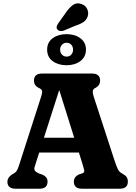

<svg xmlns="http://www.w3.org/2000/svg" viewBox="-20 -1147 824 1167"><path d="M269 -43Q269 0 219.5 0H74.5Q25 0 25 -43Q25 -67 52 -86L65.5 -93.5Q76 -100 82.2 -109.5Q88.5 -119 98.5 -151L230 -559.5Q237.5 -583 236 -593.5Q234.5 -604 216.5 -612.5Q186.5 -626 186.5 -657Q186.5 -700 236 -700H539Q588.5 -700 588.5 -657Q588.5 -626 556 -610.5Q536.5 -601 548.5 -563L674.5 -176.5Q687 -138 696 -119.5Q705 -101 722 -92.5Q742.5 -81.5 749.8 -70.8Q757 -60 757 -43Q757 0 707.5 0H478.5Q429 0 429 -43Q429 -72 459 -86.5L482 -94Q494.5 -99.5 492 -111.5Q489.5 -123.5 482 -148.5L459.5 -220H218.5L202 -169Q195 -146.5 190.8 -133.5Q186.5 -120.5 191 -111.5Q195.5 -102.5 216 -93L239 -85Q252.5 -79 260.8 -69Q269 -59 269 -43ZM247 -310H431L340 -600ZM380 -1070Q401 -1100.5 423.5 -1116.8Q446 -1133 475.5 -1122.5Q500.5 -1113.5 510.2 -1091.8Q520 -1070 513 -1047.5Q506 -1026.5 488.8 -1014Q471.5 -1001.5 439 -991L366 -960.5Q355 -957 344.2 -959Q333.5 -961 328 -969Q322 -978 325 -987.2Q328 -996.5 334 -1005ZM384.5 -750.5Q334.5 -750.5 300.5 -775.2Q266.5 -800 266.5 -845.5Q266.5 -890 300.5 -914.8Q334.5 -939.5 384.5 -939.5Q435.5 -939.5 469 -914.2Q502.5 -889 502.5 -845.5Q502.5 -801.5 469 -776Q435.5 -750.5 384.5 -750.5ZM385 -887Q368 -887 356.8 -875.2Q345.5 -863.5 345.5 -845Q345.5 -826.5 356.8 -814.8Q368 -803 385 -803Q402.5 -803 413.2 -815Q424 -827 424 -845Q424 -863.5 413.2 -875.2Q402.5 -887 385 -887Z"/></svg>

Font: Fraunces 9pt SuperSoft
Style: Bold
Weight: 700
Version: Version 1.000;[b76b70a41]